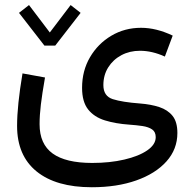

<svg xmlns="http://www.w3.org/2000/svg" viewBox="-20 -540 788 779"><path d="M204.1 -355H160.2L57.1 -487.8L97.7 -519.5L182.1 -408.2L266.6 -519.5L307.1 -487.8ZM680.7 -395.5 648.9 -310.5Q597.2 -334 547.9 -334Q506.3 -334 472.7 -316.2Q439 -298.3 419.2 -266.8Q399.4 -235.4 399.4 -194.8Q399.4 -149.9 437.7 -137.7Q476.1 -125.5 548.3 -120.1Q592.3 -116.7 626.5 -105.5Q660.6 -94.2 680.2 -69.8Q699.7 -45.4 699.7 -0.5Q699.7 65.4 655.3 115Q610.8 164.6 532.7 192.1Q454.6 219.7 352.5 219.7Q207.5 219.7 128.4 155.5Q49.3 91.3 49.3 -29.3Q49.3 -111.3 71.3 -242.2L162.6 -225.6Q150.9 -158.7 145.8 -115.7Q140.6 -72.8 140.6 -36.1Q140.6 44.4 193.6 82.8Q246.6 121.1 354 121.1Q425.8 121.1 484.4 107.4Q543 93.8 577.4 70.1Q611.8 46.4 611.8 16.6Q611.8 -4.9 597.2 -14.9Q582.5 -24.9 558.3 -28.6Q534.2 -32.2 505.4 -34.2Q449.2 -38.1 405.8 -51.5Q362.3 -64.9 337.6 -95.9Q313 -127 313 -183.6Q313 -252.9 345.2 -307.9Q377.4 -362.8 431.6 -395Q485.8 -427.2 552.2 -427.2Q614.3 -427.2 680.7 -395.5Z"/></svg>

Font: Estedad-FD Medium
Style: Regular
Weight: 500
Designer: Amin Abedi
Version: Version 7.3